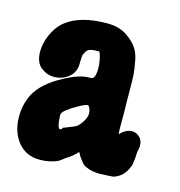

<svg xmlns="http://www.w3.org/2000/svg" viewBox="-85 -610 639 681"><g transform="rotate(15 234.5 -269.5)"><path d="M213.9 -332H220.7Q237.3 -332 237.3 -371.1Q237.3 -389.6 232.9 -408.7Q228.5 -427.7 224.6 -430.7Q206.1 -430.7 194.8 -428.2Q183.6 -425.8 178.2 -417Q172.9 -408.2 171.4 -404.3Q169.9 -400.4 169.4 -383.8Q168.9 -367.2 168.9 -363.3Q166 -335 143.6 -318.4Q121.1 -301.8 92.8 -301.8Q66.4 -301.8 44.4 -319.3Q22.5 -336.9 22.5 -377Q22.5 -407.2 36.6 -439Q50.8 -470.7 73.2 -490.2Q126 -534.2 226.6 -534.2Q273.4 -534.2 302.7 -512.7Q325.2 -497.1 338.4 -478.5Q351.6 -460 356.9 -431.2Q362.3 -402.3 363.8 -382.3Q365.2 -362.3 365.2 -318.4Q365.2 -274.4 366.2 -251V-194.3Q366.2 -175.8 367.2 -165Q389.6 -187.5 411.1 -187.5Q426.8 -187.5 439 -175.8Q451.2 -164.1 451.2 -145.5Q451.2 -138.7 449.2 -128.9L447.3 -120.1Q447.3 -117.2 446.8 -108.4Q446.3 -99.6 445.8 -95.2Q445.3 -90.8 444.3 -82.5Q443.4 -74.2 441.4 -68.8Q439.5 -63.5 436 -56.2Q432.6 -48.8 427.7 -42.5Q422.9 -36.1 417 -30.3Q409.2 -23.4 399.9 -19Q390.6 -14.6 385.3 -14.2Q379.9 -13.7 369.6 -13.2Q359.4 -12.7 358.4 -12.7Q354.5 -12.7 348.6 -12.2Q342.8 -11.7 340.8 -11.7Q317.4 -11.7 300.3 -17.1Q283.2 -22.5 277.3 -27.8Q271.5 -33.2 265.1 -42Q258.8 -50.8 257.8 -51.8L249 -67.4Q248 -67.4 244.1 -63Q240.2 -58.6 230.5 -50.3Q220.7 -42 209 -35.2L201.2 -29.3Q193.4 -22.5 185.1 -18.1Q176.8 -13.7 158.7 -9.3Q140.6 -4.9 119.1 -4.9Q69.3 -4.9 39.6 -41.5Q9.8 -78.1 9.8 -135.7Q9.8 -169.9 22.5 -203.1Q43 -254.9 108.4 -293.5Q173.8 -332 213.9 -332ZM226.6 -164.1Q247.1 -188.5 247.1 -209Q247.1 -213.9 246.1 -218.3Q245.1 -222.7 243.7 -225.6Q242.2 -228.5 240.7 -231Q239.3 -233.4 238.3 -234.4L237.3 -236.3Q223.6 -236.3 189.5 -214.8L185.5 -212.9Q181.6 -210 175.8 -206.1Q169.9 -202.1 163.6 -197.3Q157.2 -192.4 153.3 -187Q149.4 -181.6 149.4 -176.8V-175.8Q151.4 -127.9 162.1 -127.9Q163.1 -127.9 167 -129.9Q169.9 -131.8 168.9 -132.8Q168 -132.8 168.5 -133.8Q168.9 -134.8 171.9 -136.2Q174.8 -137.7 180.7 -139.6Q186.5 -141.6 196.8 -146Q207 -150.4 210 -151.4Q212.9 -152.3 217.8 -155.8Q222.7 -159.2 226.6 -164.1Z"/></g></svg>

Font: Essays1743
Style: Bold
Weight: 700
Designer: Based on the typeface in a 1743 English translation of the essays of Montaigne.  PostScript/TrueType font designed by Jo
Version: Version 002.100